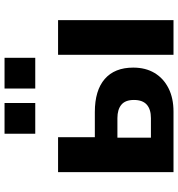

<svg xmlns="http://www.w3.org/2000/svg" viewBox="10 -776 766 825"><g transform="rotate(-90 392.5 -363.0)"><path d="M66 0V-496H216V-338H324Q417 -338 466 -295.5Q515 -253 515 -173Q515 -120 492 -81.5Q469 -43 426.5 -21.5Q384 0 326 0ZM214 -97H298Q336 -97 356 -115Q376 -133 376 -170Q376 -207 355.5 -224Q335 -241 298 -241H214ZM570 0V-496H719V0ZM425 -594V-726H557V-594ZM231 -594V-726H363V-594Z"/></g></svg>

Font: Nunito Sans 10pt SemiCondensed ExtraBold
Style: Regular
Weight: 800
Width: 4
Designer: Vernon Adams
Foundry: Vernon Adams
Version: Version 3.101;gftools[0.9.27]